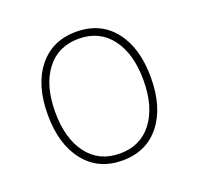

<svg xmlns="http://www.w3.org/2000/svg" viewBox="-102 -654 805 777"><g transform="rotate(-20 300.0 -265.0)"><path d="M300 12Q197 12 137.5 -63Q78 -138 78 -265Q78 -393 137.5 -467.5Q197 -542 300 -542Q404 -542 463 -467.5Q522 -393 522 -265Q522 -138 463 -63Q404 12 300 12ZM300 -18Q389 -18 439.5 -84.5Q490 -151 490 -265Q490 -379 439.5 -445.5Q389 -512 300 -512Q211 -512 160.5 -445.5Q110 -379 110 -265Q110 -151 160.5 -84.5Q211 -18 300 -18Z"/></g></svg>

Font: Geist Mono Thin
Style: Regular
Weight: 100
Monospace: yes
Designer: Basement.studio, Andrés Briganti, Mateo Zaragoza
Foundry: Basement.studio, Vercel, Andrés Briganti, Guido Ferreyra, Mateo Zaragoza
Version: Version 1.500; ttfautohint (v1.8.4.7-5d5b)